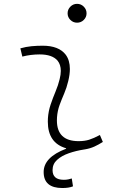

<svg xmlns="http://www.w3.org/2000/svg" viewBox="-20 -763 626 990"><path d="M301.3 206.5Q205.1 206.5 205.1 124Q205.1 47.9 320.8 3.9V1.5Q226.6 -25.9 226.6 -135.7Q226.6 -144.5 227.1 -153.3Q229.5 -189.9 241.2 -224.4Q252.9 -258.8 266.6 -291.5Q280.3 -324.2 287.6 -355Q293.5 -378.4 293.5 -397.5Q293.5 -429.7 276.9 -450.2Q249.5 -482.4 184.6 -482.4Q138.2 -482.4 95.2 -471.2L85 -513.7Q113.8 -522 142.6 -524.7Q171.4 -527.3 200.2 -527.3Q283.2 -527.3 318.8 -481Q340.3 -452.1 340.3 -407.2Q340.3 -379.4 332 -345.2Q323.7 -310.5 311 -280.8Q297.9 -250.5 287.1 -221.2Q276.4 -191.9 273.9 -157.7Q273.4 -149.9 273.4 -142.1Q273.4 -35.2 385.3 -35.2Q416 -35.2 439.5 -42.5Q462.9 -49.8 495.1 -66.9L510.3 -31.2Q489.3 -17.6 466.8 -7.3Q444.3 2.9 417.5 7.3H417Q415.5 7.8 414.1 7.8Q372.1 14.2 335 27.1Q297.9 40 274.4 61.3Q251 82.5 251 114.3Q251 164.1 309.1 164.1Q321.8 164.1 332.3 161.9Q342.8 159.7 350.1 157.2L356.4 197.8Q335.4 206.5 301.3 206.5ZM377.4 -646Q357.4 -646 343 -660.2Q328.6 -674.3 328.6 -694.3Q328.6 -714.4 343 -728.8Q357.4 -743.2 377.4 -743.2Q397.5 -743.2 411.9 -728.8Q426.3 -714.4 426.3 -694.3Q426.3 -674.3 411.9 -660.2Q397.5 -646 377.4 -646Z"/></svg>

Font: CaskaydiaCove NF ExtraLight
Style: Italic
Weight: 200
Italic angle: -10°
Designer: Aaron Bell
Foundry: Saja Typeworks
Version: Version 2111.001; VTT 6.35;Nerd Fonts 3.2.1